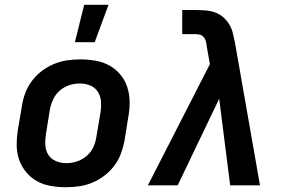

<svg xmlns="http://www.w3.org/2000/svg" viewBox="-20 -777 1240 805"><path d="M256 8Q224 8 192.5 2.5Q161 -3 135 -17.5Q109 -32 89.5 -55.5Q70 -79 60 -108Q50 -137 50 -169Q50 -201 55 -233L72 -333Q76 -360 86 -387Q96 -414 114 -438Q132 -462 156 -480Q180 -498 207 -509Q234 -520 261.5 -524Q289 -528 317 -528Q349 -528 380.5 -522.5Q412 -517 438.5 -502.5Q465 -488 484.5 -464.5Q504 -441 513.5 -412Q523 -383 523.5 -351Q524 -319 518 -287L502 -187Q497 -160 487 -133Q477 -106 459 -82Q441 -58 417 -40Q393 -22 366.5 -11Q340 0 312 4Q284 8 256 8ZM258 -93Q280 -93 302 -100Q324 -107 342.5 -122.5Q361 -138 371 -159.5Q381 -181 384 -203L401 -303Q405 -327 403.5 -350Q402 -373 391 -391Q380 -409 359.5 -418Q339 -427 315 -427Q293 -427 271 -420Q249 -413 231 -397.5Q213 -382 203 -360.5Q193 -339 189 -317L173 -217Q169 -193 170 -170Q171 -147 182 -129Q193 -111 213.5 -102Q234 -93 258 -93ZM294 -600 333 -757H435L377 -600Z M600 0 860 -508 847 -582Q846 -592 843.5 -602.5Q841 -613 834.5 -621Q828 -629 818 -631.5Q808 -634 797 -634H744V-735H796Q818 -735 839.5 -733.5Q861 -732 880 -725.5Q899 -719 914.5 -706Q930 -693 940.5 -676Q951 -659 956 -639Q961 -619 965 -599L1070 0H945L899 -363L725 0Z"/></svg>

Font: Iosevka Aile
Style: Bold Italic
Weight: 700
Italic angle: -9°
Designer: Belleve Invis
Foundry: Belleve Invis
Version: Version 28.0.1; ttfautohint (v1.8.4)